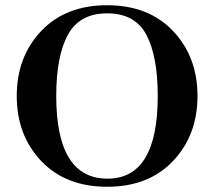

<svg xmlns="http://www.w3.org/2000/svg" viewBox="-20 -703 818 734"><path d="M735 -336Q735 -186 641.5 -87.5Q548 11 389.5 11Q231 11 137.5 -87.5Q44 -186 44 -336Q44 -486 137.5 -584.5Q231 -683 389.5 -683Q548 -683 641.5 -584.5Q735 -486 735 -336ZM391 -20Q583 -20 583 -336Q583 -488 539.5 -570Q496 -652 390 -652Q284 -652 239.5 -570Q195 -488 195 -336Q195 -20 391 -20Z"/></svg>

Font: Rufina
Style: Bold
Weight: 700
Designer: Martin Sommaruga
Foundry: Martin Sommaruga
Version: Version 1.001